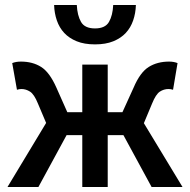

<svg xmlns="http://www.w3.org/2000/svg" viewBox="-20 -750 762 770"><path d="M10 0 165 -257 132 -335Q117 -372 100.5 -382.5Q84 -393 66 -393Q57 -393 48 -390L29 -497Q44 -503 64 -503Q111 -503 145 -481.5Q179 -460 206 -399L250 -300H310V-491H412V-300H471L516 -399Q542 -460 576.5 -481.5Q611 -503 658 -503Q677 -503 692 -497L674 -390Q665 -393 656 -393Q637 -393 621 -382.5Q605 -372 590 -335L557 -256L712 0H588L475 -208H412V0H310V-208H247L134 0ZM361 -572Q318 -572 287.5 -584.5Q257 -597 237.5 -618Q218 -639 208 -668Q198 -697 197 -730H288Q290 -688 305 -662Q320 -636 361 -636Q402 -636 417 -662Q432 -688 434 -730H525Q524 -697 514 -668Q504 -639 484.5 -618Q465 -597 434.5 -584.5Q404 -572 361 -572Z"/></svg>

Font: Giro Sans Semibold
Style: Regular
Weight: 600
Designer: Paul D. Hunt
Foundry: Adobe Systems Incorporated
Version: Version 1.000;PS 1.0;hotconv 1.0.88;makeotf.lib2.5.647800